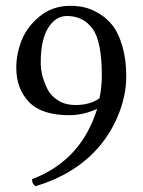

<svg xmlns="http://www.w3.org/2000/svg" viewBox="-20 -630 490 660"><path d="M322 -292Q330 -331 330 -370Q330 -488 298 -531.5Q266 -575 210 -575Q171 -575 145.5 -534Q120 -493 120 -415Q120 -393 125.5 -370.5Q131 -348 143 -324Q155 -300 180 -284.5Q205 -269 240 -269Q289 -269 322 -292ZM314 -256Q267 -234 218 -234Q123 -234 79.5 -279.5Q36 -325 36 -397Q36 -444 54 -490.5Q72 -537 116 -573.5Q160 -610 222 -610Q247 -610 271 -604.5Q295 -599 322 -582.5Q349 -566 368.5 -540.5Q388 -515 401 -470Q414 -425 414 -367Q414 -306 389.5 -242Q365 -178 320 -125Q239 -31 102 10Q90 2 90 -14Q259 -78 314 -256Z"/></svg>

Font: Triodion Unicode
Style: Normal
Weight: 400
Version: Version 1.1